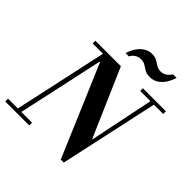

<svg xmlns="http://www.w3.org/2000/svg" viewBox="-262 -1159 1357 1357"><g transform="rotate(45 416.0 -480.5)"><path d="M558 13 267 -671H263L273 -754H392L612 -248H616L578 13ZM-10 0V-28H230V0ZM82 0 246 -754H281L117 0ZM137 -727V-754H392V-727ZM562 13 720 -754H755L588 13ZM612 -727V-754H842V-727ZM350 -843Q360 -878 379.5 -907.5Q399 -937 426.5 -954.5Q454 -972 487 -972Q518 -972 537 -960.5Q556 -949 574 -937.5Q592 -926 616 -926Q645 -926 665 -942.5Q685 -959 694 -974H729Q709 -911 673 -877.5Q637 -844 590 -844Q559 -844 539 -855.5Q519 -867 501.5 -878.5Q484 -890 459 -890Q433 -890 412.5 -876.5Q392 -863 383 -843Z"/></g></svg>

Font: Libre Bodoni Medium
Style: Italic
Weight: 500
Italic angle: -13°
Designer: Pablo Impallari, Rodrigo Fuenzalida
Foundry: Impallari Type
Version: Version 2.005;gftools[0.9.23]